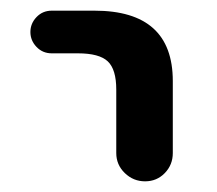

<svg xmlns="http://www.w3.org/2000/svg" viewBox="-20 -540 406 360"><path d="M77 -440Q60 -440 48.5 -452Q37 -464 37 -480Q37 -496 48.5 -508Q60 -520 77 -520H157Q304 -520 304 -388V-253Q304 -231 289 -215.5Q274 -200 252 -200Q230 -200 214 -215.5Q198 -231 198 -253V-372Q198 -410 182 -425Q166 -440 126 -440Z"/></svg>

Font: Rounded Mplus 1c Medium
Style: Regular
Weight: 500
Version: Version 1.059.20150529